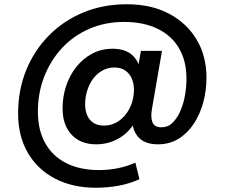

<svg xmlns="http://www.w3.org/2000/svg" viewBox="-20 -672 1064 902"><path d="M430 210Q321 210 238.5 167Q156 124 110.5 45.5Q65 -33 65 -139Q65 -248 102.5 -341Q140 -434 208.5 -504Q277 -574 370.5 -613Q464 -652 576 -652Q690 -652 773.5 -608Q857 -564 903.5 -486.5Q950 -409 950 -307Q950 -247 935 -191.5Q920 -136 891 -91.5Q862 -47 819.5 -20.5Q777 6 722 6Q655 6 625 -33.5Q595 -73 603 -136L606 -169L625 -122Q601 -63 548.5 -28.5Q496 6 432 6Q358 6 316 -39.5Q274 -85 274 -163Q274 -218 290.5 -268Q307 -318 338.5 -357.5Q370 -397 413 -420Q456 -443 509 -443Q568 -443 601.5 -413Q635 -383 642 -327L621 -312L642 -433H741L694 -161Q687 -122 696 -98Q705 -74 739 -74Q769 -74 790.5 -95Q812 -116 827 -150Q842 -184 849 -224Q856 -264 856 -303Q856 -386 821 -445.5Q786 -505 720 -537Q654 -569 563 -569Q475 -569 400.5 -537Q326 -505 272 -447Q218 -389 188 -312.5Q158 -236 158 -148Q158 -61 192.5 0.5Q227 62 291.5 94.5Q356 127 446 127Q491 127 535 118Q579 109 616 92L635 170Q589 191 537 200.5Q485 210 430 210ZM470 -82Q506 -82 536.5 -102.5Q567 -123 586.5 -158.5Q606 -194 609 -239Q611 -272 601.5 -297.5Q592 -323 571 -339Q550 -355 517 -355Q486 -355 460 -340Q434 -325 416.5 -301Q399 -277 389.5 -246Q380 -215 380 -182Q380 -137 402.5 -109.5Q425 -82 470 -82Z"/></svg>

Font: DM Sans 16pt SemiBold
Style: Italic
Weight: 600
Italic angle: -10°
Version: Version 4.004;gftools[0.9.30]